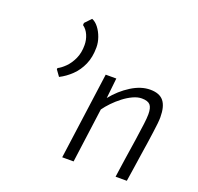

<svg xmlns="http://www.w3.org/2000/svg" viewBox="-143 -1001 1194 1156"><g transform="rotate(20 454.5 -422.5)"><path d="M187.5 -448 159.5 -487 160.5 -495Q182 -505.5 207 -530.2Q232 -555 249.5 -593Q267 -631 266.5 -681Q266.5 -713.5 253.5 -743.8Q240.5 -774 216.5 -791L217.5 -805L255.5 -845Q278.5 -836 297.2 -811.5Q316 -787 327.2 -755.2Q338.5 -723.5 338.5 -692Q338.5 -629.5 317.8 -582.2Q297 -535 262.5 -501.8Q228 -468.5 187.5 -448ZM371 0 447 -557H515L501 -427Q548.5 -486.5 610.2 -525.2Q672 -564 731 -564Q790.5 -564 817.2 -531Q844 -498 844 -428Q844 -412 841.5 -387.8Q839 -363.5 834.2 -329.5Q829.5 -295.5 823 -250Q821.5 -240.5 819.5 -228Q817.5 -215.5 814.8 -197.2Q812 -179 808 -152.2Q804 -125.5 798.5 -88Q793 -50.5 785 0H713Q715.5 -17.5 719.5 -46.2Q723.5 -75 730.8 -123.8Q738 -172.5 750 -250Q760 -319 765 -357.8Q770 -396.5 770 -421Q770 -462.5 754.8 -479.8Q739.5 -497 701 -497Q674.5 -497 644.8 -483.2Q615 -469.5 586 -447.2Q557 -425 532.2 -399.2Q507.5 -373.5 491 -350L444 0Z"/></g></svg>

Font: Koeln Type Sans Light
Style: Italic
Weight: 300
Italic angle: -7.5°
Designer: Eben Sorkin
Foundry: Eben Sorkin
Version: Version 2.001